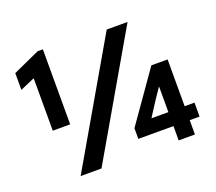

<svg xmlns="http://www.w3.org/2000/svg" viewBox="-123 -905 1205 1073"><g transform="rotate(-20 479.5 -369.0)"><path d="M124 -603.5 37.1 -565.9V-665.5L196.3 -737.8H227.5V-291.5H124ZM600.6 -719.7H724.6L307.6 0H183.6ZM766.6 -85H557.6V-148.4L766.6 -446.3H863.3V-168H921.9V-85H863.3V0H766.6ZM766.6 -168V-318.4H764.6L721.7 -254.9L667 -169.9V-168Z"/></g></svg>

Font: Reddit Sans Strawberry
Style: Bold
Weight: 700
Designer: Stephen Hutchings
Foundry: Reddit
Version: Version 1.013